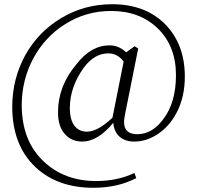

<svg xmlns="http://www.w3.org/2000/svg" viewBox="-20 -722 934 910"><path d="M422 168C499 168 567 153 626 122L617 98C564 123 504 136 436 136C335 136 253 105 188 44C118 -21 83 -111 83 -225C83 -382 161 -528 288 -607C354 -649 427 -670 506 -670C597 -670 670 -643 727 -588C785 -532 814 -458 814 -366C814 -279 794 -209 753 -156C718 -109 677 -86 631 -86C578 -86 559 -116 572 -177L635 -492L618 -503L578 -474C555 -496 529 -507 499 -507C440 -507 388 -477 341 -416C284 -348 255 -273 255 -190C255 -144 266 -109 289 -85C310 -62 337 -51 370 -51C419 -51 468 -81 517 -140C521 -85 557 -51 616 -51C653 -51 689 -62 724 -84C763 -109 793 -143 816 -186C843 -236 856 -294 856 -359C856 -461 825 -543 764 -606C701 -670 617 -702 512 -702C423 -702 342 -680 268 -635C197 -592 141 -534 100 -461C59 -386 38 -304 38 -216C38 -95 75 1 148 70C217 135 309 168 422 168ZM392 -98C341 -98 311 -137 311 -210C311 -276 333 -340 377 -401C410 -446 449 -469 493 -469C523 -469 547 -456 566 -430L513 -164C466 -120 426 -98 392 -98Z"/></svg>

Font: AllPunType Light
Style: Regular
Weight: 300
Version: 1.0